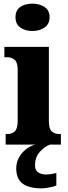

<svg xmlns="http://www.w3.org/2000/svg" viewBox="-20 -793 372 1053"><path d="M158 -623Q118 -623 91.5 -642Q65 -661 65 -698Q65 -737 91.5 -755Q118 -773 158 -773Q196 -773 224 -755Q252 -737 252 -698Q252 -661 224 -642Q196 -623 158 -623ZM11 0V-58H21Q46 -58 61.5 -73Q77 -88 77 -131V-412Q77 -450 60.5 -464.5Q44 -479 21 -479H4V-536H248V-128Q248 -87 264 -72.5Q280 -58 304 -58H314V0ZM209 240Q138 240 103.5 213.5Q69 187 69 130Q69 99 83.5 72Q98 45 122 26Q146 7 173 0H254Q226 10 199 39Q172 68 172 115Q172 141 189.5 152.5Q207 164 233 164Q255 164 289 156V224Q275 231 248.5 235.5Q222 240 209 240Z"/></svg>

Font: Noto Serif Hebrew Condensed Black
Style: Regular
Weight: 900
Width: 3
Designer: Monotype Design Team
Foundry: Monotype Imaging Inc.
Version: Version 2.004; ttfautohint (v1.8.4.7-5d5b)